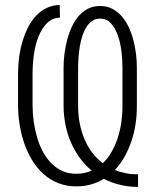

<svg xmlns="http://www.w3.org/2000/svg" viewBox="-20 -741 640 774"><path d="M536.6 12.7Q497.6 12.2 463.4 3.9Q429.2 -4.4 398.9 -20Q375 -5.4 347.2 2.4Q319.3 10.3 287.1 10.3Q247.1 10.3 213.9 -3.2Q180.7 -16.6 154.8 -40Q128.9 -63.5 109.6 -95Q90.3 -126.5 77.9 -162.8Q65.4 -199.2 59.1 -238.8Q52.7 -278.3 52.7 -317.4V-444.3Q52.7 -477.1 57.1 -510Q61.5 -543 70.6 -573.5Q79.6 -604 93 -630.6Q106.4 -657.2 125.2 -677.2Q144 -697.3 167.7 -708.7Q191.4 -720.2 220.7 -721.2L221.7 -669.9Q190.9 -668.9 169.9 -647.9Q148.9 -627 135.7 -594.7Q122.6 -562.5 116.9 -522.9Q111.3 -483.4 111.3 -445.3V-317.4Q111.3 -285.6 115.7 -252.9Q120.1 -220.2 128.9 -189.5Q137.7 -158.7 151.9 -131.6Q166 -104.5 185.5 -84.2Q205.1 -64 230.2 -52.2Q255.4 -40.5 287.1 -40.5Q321.3 -40.5 349.6 -53.2Q322.8 -75.7 301.8 -104.2Q280.8 -132.8 266.1 -166.5Q251.5 -200.2 243.9 -238.3Q236.3 -276.4 236.3 -316.9V-468.3Q236.3 -495.6 240 -524.7Q243.7 -553.7 251 -581.3Q258.3 -608.9 269.8 -633.5Q281.2 -658.2 297.6 -676.8Q314 -695.3 335.2 -706.1Q356.4 -716.8 383.3 -716.8Q410.2 -716.8 431.4 -706.1Q452.6 -695.3 469.2 -677Q485.8 -658.7 497.6 -634.3Q509.3 -609.9 516.8 -582.3Q524.4 -554.7 528.1 -525.4Q531.7 -496.1 531.7 -468.3V-311.5Q531.7 -274.9 526.1 -239Q520.5 -203.1 509.3 -170.2Q498 -137.2 481.4 -107.9Q464.8 -78.6 442.9 -55.7Q463.9 -47.4 487.1 -42.7Q510.3 -38.1 536.6 -38.1ZM294.9 -315.9Q294.9 -241.2 320.3 -180.7Q345.7 -120.1 394.5 -83Q414.6 -102.1 429.4 -127.9Q444.3 -153.8 454.1 -183.6Q463.9 -213.4 468.8 -246.1Q473.6 -278.8 473.6 -311.5V-469.2Q473.6 -500 469.5 -534.4Q465.3 -568.8 455.1 -598.1Q444.8 -627.4 427.5 -646.7Q410.2 -666 383.3 -666Q365.2 -666 351.8 -656.7Q338.4 -647.5 328.6 -632.3Q318.8 -617.2 312.3 -597.2Q305.7 -577.1 302 -555.4Q298.3 -533.7 296.6 -511.2Q294.9 -488.8 294.9 -469.2Z"/></svg>

Font: Roboto Mono Light
Style: Regular
Weight: 300
Designer: Google
Version: Version 2.000985; 2015; ttfautohint (v1.3)